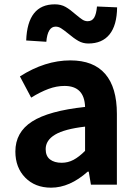

<svg xmlns="http://www.w3.org/2000/svg" viewBox="-20 -853 631 887"><path d="M51 -153Q51 -242 128 -291.5Q205 -341 373 -359Q370 -456 278 -456Q241 -456 203.5 -442Q166 -428 124 -402L72 -500Q188 -574 305 -574Q412 -574 466 -511.5Q520 -449 520 -327V0H400L390 -60H385Q302 14 216 14Q142 14 96.5 -32.5Q51 -79 51 -153ZM373 -156V-268Q278 -257 234.5 -231Q191 -205 191 -164Q191 -132 211 -116.5Q231 -101 265 -101Q294 -101 319.5 -114.5Q345 -128 373 -156ZM295 -698Q274 -715 262 -722.5Q250 -730 237 -730Q200 -730 194 -660L101 -666Q107 -833 233 -833Q262 -833 283 -821Q304 -809 330 -786Q349 -770 360.5 -762.5Q372 -755 385 -755Q405 -755 415 -771.5Q425 -788 428 -823L521 -819Q520 -736 486 -694Q452 -652 388 -652Q363 -652 342 -664Q321 -676 295 -698Z"/></svg>

Font: Merged Yaku Han JP
Style: Bold
Weight: 700
Designer: Ryoko NISHIZUKA 西塚涼子 (kana, bopomofo & ideographs); Paul D. Hunt (Latin, Greek & Cyrillic); Sandoll Communications 산돌커뮤니
Foundry: Adobe
Version: Version 2.004